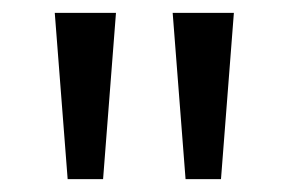

<svg xmlns="http://www.w3.org/2000/svg" viewBox="-20 -734 448 298"><path d="M160 -714 140 -456H85L65 -714ZM343 -714 323 -456H268L248 -714Z"/></svg>

Font: Noto Sans Gothic
Style: Regular
Weight: 400
Designer: Monotype Design Team
Foundry: Monotype Imaging Inc.
Version: Version 2.001; ttfautohint (v1.8.4.7-5d5b)